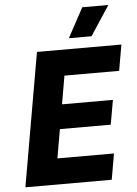

<svg xmlns="http://www.w3.org/2000/svg" viewBox="-60 -958 718 1004"><g transform="rotate(-5 298.5 -456.0)"><path d="M154 -700H597.2L573.4 -564H286.4L212 -136H509L485.2 0H32ZM212.8 -415.6H527.8L505.2 -287.4H190.2ZM445.4 -756.8H326.4L410.4 -912H547.2Z"/></g></svg>

Font: Fixel Italic Variable 20240409 Display Thin
Style: Italic
Weight: 100
Italic angle: -10°
Designer: AlfaBravo + MacPaw
Foundry: Kyrylo Tkachov, Marchela Mozhyna, Serhii Makarenko, Maria Weinstein, Zakhar Kryvoshyya
Version: Version 1.211;Glyphs 3.2 (3225)